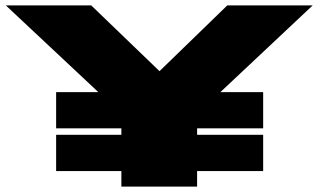

<svg xmlns="http://www.w3.org/2000/svg" viewBox="-20 -695 1184 715"><path d="M189 -217H960V-352H189ZM189 -58H960V-193H189ZM432 0H714V-270.5L1144.5 -675H826.5L574 -430L319.5 -675H1.5L432 -271.5Z"/></svg>

Font: Anybody ExtraExpanded Black
Style: Regular
Weight: 900
Width: 8
Version: Version 1.113;gftools[0.9.25]